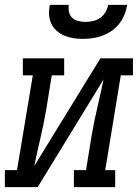

<svg xmlns="http://www.w3.org/2000/svg" viewBox="-46 -770 567 790"><path d="M-26 0V-70H24L89 -460H48V-530H218V-460H167L144 -318Q134 -260 120.5 -202.5Q107 -145 95 -87L367 -530H501V-460H451L387 -70H428V0H258V-70H308L331 -212Q341 -270 354.5 -327.5Q368 -385 380 -443L109 0ZM295 -610Q275 -610 255.5 -613Q236 -616 218.5 -623.5Q201 -631 187 -643.5Q173 -656 165 -673Q157 -690 156 -710Q155 -730 159 -750H237Q235 -735 238 -720.5Q241 -706 251.5 -696.5Q262 -687 276.5 -683.5Q291 -680 306 -680Q322 -680 337.5 -683.5Q353 -687 366.5 -696.5Q380 -706 388 -720Q396 -734 399 -750H477Q474 -729 466 -709.5Q458 -690 445 -673Q432 -656 414 -643.5Q396 -631 376 -623.5Q356 -616 335.5 -613Q315 -610 295 -610Z"/></svg>

Font: Iosevka Curly Slab Oblique
Style: Regular
Weight: 400
Italic angle: -9°
Monospace: yes
Designer: Belleve Invis
Foundry: Belleve Invis
Version: Version 11.1.0; ttfautohint (v1.8.3)